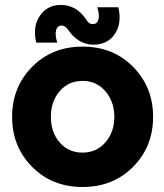

<svg xmlns="http://www.w3.org/2000/svg" viewBox="-20 -747 663 774"><path d="M356.9 -566.9Q296.9 -566.9 255.9 -625Q243.7 -644 229 -644Q210.9 -644 206.1 -624.5Q201.2 -605 210.9 -575.2H126Q110.8 -640.1 140.9 -683.6Q170.9 -727.1 225.1 -727.1Q288.1 -727.1 327.1 -668.9Q336.9 -649.9 354 -649.9Q372.1 -649.9 377 -668.9Q381.8 -688 372.1 -717.8H457Q472.2 -653.8 443.1 -610.4Q414.1 -566.9 356.9 -566.9ZM516.6 -74.5Q436 6.8 313 6.8Q189.9 6.8 109.4 -74.5Q28.8 -155.8 28.8 -275.9Q28.8 -396 109.4 -477.5Q189.9 -559.1 313 -559.1Q436 -559.1 516.6 -477.5Q597.2 -396 597.2 -275.9Q597.2 -155.8 516.6 -74.5ZM313 -131.8Q369.1 -131.8 405 -173.3Q440.9 -214.8 440.9 -275.9Q440.9 -336.9 405 -378.9Q369.1 -420.9 313 -420.9Q255.9 -420.9 220.5 -379.4Q185.1 -337.9 185.1 -275.9Q185.1 -213.9 220.5 -172.9Q255.9 -131.8 313 -131.8Z"/></svg>

Font: Oakes Grotesk
Style: Bold
Weight: 700
Designer: Samuel Oakes
Foundry: Samuel Oakes
Version: Version 1.0 | wf-rip DC20170320